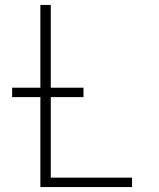

<svg xmlns="http://www.w3.org/2000/svg" viewBox="-20 -755 640 775"><path d="M143 0V-363H29V-401H143V-735H185V-401H317V-363H185V-38H513V0Z"/></svg>

Font: Iosevka Curly XLtEx
Style: Regular
Weight: 200
Width: 7
Monospace: yes
Designer: Belleve Invis
Foundry: Belleve Invis
Version: Version 11.1.0; ttfautohint (v1.8.3)